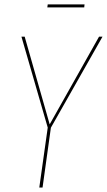

<svg xmlns="http://www.w3.org/2000/svg" viewBox="-20 -846 482 866"><path d="M359.9 -812.5H193.4L195.3 -826.2H361.3ZM442.4 -680.7 209.5 -270 171.9 0H157.2L195.3 -270.5L76.7 -680.7H91.3L204.1 -285.2L426.8 -680.7Z"/></svg>

Font: Fira Sans Compressed Hair
Style: Italic
Weight: 100
Width: 3
Italic angle: -8°
Designer: Carrois Corporate & Edenspiekermann AG
Foundry: Carrois Corporate GbR & Edenspiekermann AG
Version: Version 4.203;PS 004.203;hotconv 1.0.88;makeotf.lib2.5.64775